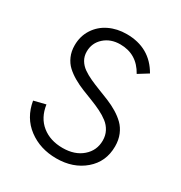

<svg xmlns="http://www.w3.org/2000/svg" viewBox="-166 -817 892 945"><g transform="rotate(30 280.5 -345.0)"><path d="M287.1 6.3Q194.8 6.3 128.2 -43.7Q61.5 -93.8 46.4 -183.1L112.8 -199.7Q123 -129.4 170.2 -91.6Q217.3 -53.7 288.1 -53.7Q356.9 -53.7 399.4 -90.6Q441.9 -127.4 441.9 -184.1Q441.9 -212.9 429.7 -236.1Q417.5 -259.3 397 -275.1Q376.5 -291 349.9 -304.2Q323.2 -317.4 293.9 -328.6Q264.6 -339.8 235.4 -351.6Q206.1 -363.3 179.4 -378.7Q152.8 -394 132.3 -412.8Q111.8 -431.6 99.6 -459.5Q87.4 -487.3 87.4 -521.5Q87.4 -573.7 113.8 -614.3Q140.1 -654.8 184.3 -676Q228.5 -697.3 282.7 -697.3Q415 -697.3 478 -586.4L422.4 -551.8Q375 -637.7 280.3 -637.7Q226.1 -637.7 190.2 -605.5Q154.3 -573.2 154.3 -524.4Q154.3 -498 166.5 -477.3Q178.7 -456.5 199.2 -442.1Q219.7 -427.7 246.3 -415.5Q272.9 -403.3 302.2 -392.1Q331.5 -380.9 360.8 -368.9Q390.1 -356.9 416.7 -340.8Q443.4 -324.7 463.9 -304.7Q484.4 -284.7 496.6 -255.4Q508.8 -226.1 508.8 -189.5Q508.8 -102.1 445.6 -47.9Q382.3 6.3 287.1 6.3Z"/></g></svg>

Font: HK Grotesk Legacy
Style: Regular
Weight: 400
Designer: Alfredo Marco Pradil
Foundry: Hanken Design Co.
Version: Version 2.022;PS 002.022;hotconv 1.0.88;makeotf.lib2.5.64775